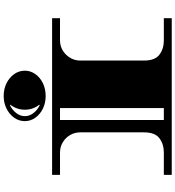

<svg xmlns="http://www.w3.org/2000/svg" viewBox="25 -978 953 1043"><g transform="rotate(-90 501.5 -456.5)"><path d="M73 0V-43H195Q240 -43 272 -67Q304 -91 304 -151V-497Q304 -527 289.5 -552Q275 -577 250 -592Q225 -607 195 -607H73V-650H924V-607H803Q773 -607 748.5 -592Q724 -577 709 -552Q694 -527 694 -497V-151Q694 -91 726 -67Q758 -43 803 -43H924V0ZM371 -43H436V-607H371ZM501 -685Q464 -685 433 -700Q402 -715 383.5 -741Q365 -767 365 -798Q365 -830 383.5 -856Q402 -882 433 -897.5Q464 -913 501 -913Q540 -913 571 -897.5Q602 -882 620.5 -856Q639 -830 639 -798Q639 -767 620.5 -741Q602 -715 571 -700Q540 -685 501 -685ZM452 -717 454 -720Q442 -734 434.5 -754.5Q427 -775 427 -798Q427 -821 434.5 -841.5Q442 -862 454 -876L452 -879Q426 -867 409 -845Q392 -823 392 -798Q392 -773 409 -751Q426 -729 452 -717Z"/></g></svg>

Font: Diplomata SC
Style: Regular
Weight: 400
Designer: Eduardo Rodriguez Tunni
Foundry: Eduardo Rodriguez Tunni
Version: Version 1.002; ttfautohint (v1.8.4.7-5d5b);gftools[0.9.23]